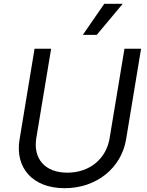

<svg xmlns="http://www.w3.org/2000/svg" viewBox="-20 -986 781 1019"><path d="M640.6 -727.3 561.8 -252.8C544.7 -146.3 458.8 -69.6 337.4 -69.6C215.9 -69.6 155.5 -146.3 172.6 -252.8L251.4 -727.3H163.4L83.8 -245.7C58.9 -96.6 152 12.8 323.2 12.8C494.3 12.8 624.3 -96.6 649.1 -245.7L728.7 -727.3ZM419.7 -801.1H493.6L631.4 -965.9H533.4Z"/></svg>

Font: Magic Ui Pro
Style: Italic
Weight: 400
Italic angle: -9.39999°
Designer: Stefan Endress, Andreas Faust
Version: Version 1.000;FEAKit 1.0